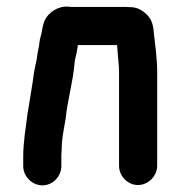

<svg xmlns="http://www.w3.org/2000/svg" viewBox="-20 -508 543 579"><path d="M165 -7V-34C165 -39 165 -46 166 -57C166 -92 173 -118 178 -151C184 -209 201 -264 205 -320L207 -332C209 -340 211 -347 212 -354L214 -366C214 -367 214 -369 215 -372H333L335 -348C336 -331 339 -311 339 -292V-8C339 23 365 50 396 50C427 50 454 23 454 -8V-291C454 -331 448 -372 444 -408C442 -438 435 -455 416 -470C399 -484 386 -487 360 -487H203C196 -487 190 -487 185 -488C154 -490 126 -470 115 -447C109 -434 108 -421 105 -407C101 -393 99 -386 98 -371C96 -359 92 -345 91 -331L89 -321C87 -313 85 -303 83 -292C77 -248 70 -208 63 -165C58 -122 50 -82 50 -34V-7C50 24 77 51 108 51C139 51 165 24 165 -7Z"/></svg>

Font: Electronic
Style: UltHv
Weight: 900
Version: Version 1.011